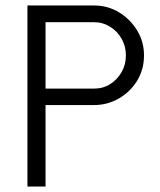

<svg xmlns="http://www.w3.org/2000/svg" viewBox="-20 -680 583 700"><path d="M80 0V-660H323Q373 -660 414 -635Q455 -610 480 -569Q505 -528 505 -478Q505 -426 479.5 -385Q454 -344 412.5 -320.5Q371 -297 323 -297H146V0ZM323 -357Q356 -357 382 -373.5Q408 -390 423.5 -417.5Q439 -445 439 -478Q439 -511 423.5 -538.5Q408 -566 381.5 -582.5Q355 -599 323 -599H146V-357Z"/></svg>

Font: Lil Grotesk
Style: Regular
Weight: 400
Designer: Bastien Sozeau
Foundry: NBR — Bastien Sozeau
Version: Version 4.002; ttfautohint (v1.8.4.7-5d5b)